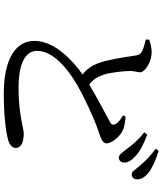

<svg xmlns="http://www.w3.org/2000/svg" viewBox="60 -896 879 1040"><g transform="rotate(90 500.0 -376.5)"><path d="M786 -625C806 -601 817 -581 833 -580C849 -580 861 -591 861 -609C861 -628 853 -645 829 -668C803 -693 762 -715 710 -734L697 -718C741 -684 767 -651 786 -625ZM876 -696C898 -673 908 -650 925 -650C941 -650 952 -661 952 -680C952 -700 942 -720 916 -741C890 -761 850 -780 797 -796L786 -780C833 -746 855 -721 876 -696ZM195 -745V-726C212 -722 236 -716 252 -709C272 -701 278 -690 281 -672C291 -602 305 -515 324 -465C337 -433 356 -404 384 -384C315 -335 202 -236 202 -123C202 -14 313 43 487 43C617 43 705 30 743 18C765 11 782 -4 782 -20C782 -55 745 -65 702 -65C676 -65 600 -37 459 -37C313 -37 256 -79 256 -138C256 -226 357 -306 440 -354C513 -396 625 -448 692 -470C734 -484 757 -493 757 -514C757 -539 727 -580 690 -600C671 -610 643 -614 613 -617L605 -603C624 -592 645 -579 653 -561C659 -548 656 -540 641 -532C607 -513 512 -464 439 -420C413 -438 397 -463 386 -495C373 -533 366 -601 365 -639C364 -664 372 -678 372 -696C371 -722 316 -758 264 -758C242 -758 221 -753 195 -745Z"/></g></svg>

Font: Noto Serif CJK SC Medium
Style: Regular
Weight: 500
Designer: Ryoko NISHIZUKA 西塚涼子 (kana & ideographs); Frank Grießhammer (Latin, Greek & Cyrillic); Wenlong ZHANG 张文龙 (bopomofo); San
Foundry: Adobe
Version: Version 2.001;hotconv 1.1.0;makeotfexe 2.6.0